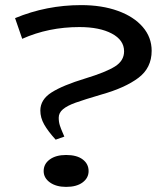

<svg xmlns="http://www.w3.org/2000/svg" viewBox="-20 -719 657 752"><path d="M298 -699Q379 -699 441.5 -676.5Q504 -654 539 -613.5Q574 -573 574 -520Q574 -453 522 -414Q470 -375 378 -349Q310 -329 276.5 -317Q243 -305 226.5 -291Q210 -277 210 -258Q210 -241 214.5 -227.5Q219 -214 224.5 -201.5Q230 -189 232 -184L198 -172Q168 -205 153 -231.5Q138 -258 138 -286Q138 -329 182 -357Q226 -385 315 -412Q394 -436 430 -458.5Q466 -481 466 -518Q466 -562 418 -587.5Q370 -613 291 -613Q170 -613 67 -567L39 -648Q162 -699 298 -699ZM151 -49Q151 -77 175 -94.5Q199 -112 239 -112Q281 -112 304 -94.5Q327 -77 327 -49Q327 -22 303.5 -4.5Q280 13 239 13Q200 13 175.5 -4.5Q151 -22 151 -49Z"/></svg>

Font: BioRhyme Expanded
Style: Regular
Weight: 400
Width: 7
Designer: Aoife Mooney
Foundry: Aoife Mooney Type
Version: Version 1.001